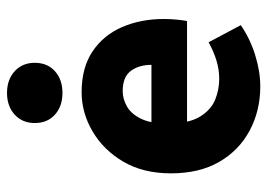

<svg xmlns="http://www.w3.org/2000/svg" viewBox="-130 -638 780 561"><g transform="rotate(-90 260.5 -358.0)"><path d="M288 12Q217 12 159 -19Q101 -50 67.5 -108Q34 -166 34 -249Q34 -330 68 -388Q102 -446 156.5 -478Q211 -510 271 -510Q343 -510 390.5 -478Q438 -446 461.5 -391.5Q485 -337 485 -270Q485 -249 483 -230Q481 -211 479 -202H158L156 -306H351Q351 -342 333.5 -366Q316 -390 274 -390Q251 -390 228.5 -377Q206 -364 192 -333Q178 -302 180 -249Q181 -193 201 -162Q221 -131 250 -119.5Q279 -108 310 -108Q337 -108 363.5 -116Q390 -124 417 -139L467 -45Q428 -18 380 -3Q332 12 288 12ZM269 -566Q230 -566 205.5 -588Q181 -610 181 -647Q181 -683 205.5 -705.5Q230 -728 269 -728Q308 -728 332.5 -705.5Q357 -683 357 -647Q357 -610 332.5 -588Q308 -566 269 -566Z"/></g></svg>

Font: Mada ExtraBold
Style: Regular
Weight: 800
Designer: Khaled Hosny
Version: Version 1.5